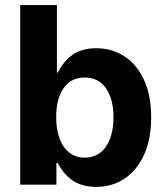

<svg xmlns="http://www.w3.org/2000/svg" viewBox="-20 -727 651 756"><path d="M59.6 -707H204.1V-441.4H208Q227.1 -481.9 263.2 -509.5Q299.3 -537.1 359.4 -537.1Q419.4 -537.1 468.5 -506.1Q517.6 -475.1 546.4 -413.8Q575.2 -352.5 575.2 -264.6Q575.2 -178.7 546.9 -116.9Q518.6 -55.2 469.7 -23.2Q420.9 8.8 359.4 8.8Q300.3 8.8 263.4 -18.3Q226.6 -45.4 208 -85H202.1V0H59.6ZM313.5 -106.4Q367.7 -106.4 397.2 -149.9Q426.8 -193.4 426.8 -265.6Q426.8 -336.9 397.2 -379.4Q367.7 -421.9 313.5 -421.9Q259.8 -421.9 230.5 -380.1Q201.2 -338.4 201.2 -265.6Q201.2 -217.8 214.4 -181.9Q227.5 -146 252.9 -126.2Q278.3 -106.4 313.5 -106.4Z"/></svg>

Font: Pretendard Std
Style: Bold
Weight: 700
Designer: Base glyphs from Inter by Rasmus Andersson; Hangeul glyphs from Noto Sans CJK(Source Han Sans) by Jang Soo-young and Kan
Foundry: Kil Hyung-jin
Version: Version 1.309